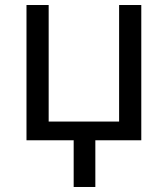

<svg xmlns="http://www.w3.org/2000/svg" viewBox="-20 -556 666 761"><path d="M272 0H85V-536.1H172.9V-74.2H452.1V-536.1H540V0H357.9V185.1H272Z"/></svg>

Font: NotoPenekeko
Style: Regular
Weight: 400
Designer: Monotype Design team
Foundry: Monotype Imaging Inc.
Version: Version 1.04